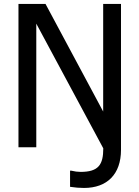

<svg xmlns="http://www.w3.org/2000/svg" viewBox="-20 -747 707 974"><path d="M503.9 5.4C503.9 87.9 480.5 125 388.7 125C374.5 125 358.4 123 340.8 118.7H335.4V200.7C360.4 204.6 383.8 206.5 406.2 206.5C523.4 206.5 593.8 136.7 593.8 13.2V-727.1H503.4V-181.2L210.9 -727.1H73.7V0H164.1V-627Z"/></svg>

Font: SG Kara
Style: Regular
Weight: 400
Designer: Damoon Khanjanzadeh
Version: Version 1.000